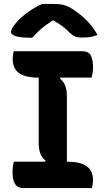

<svg xmlns="http://www.w3.org/2000/svg" viewBox="-20 -962 540 982"><path d="M450 0H101Q70 0 57 -21.5Q44 -43 44 -80Q44 -112 51 -135H211L213 -141Q178 -165 178 -231V-565Q110 -565 77.5 -588Q45 -611 45 -662Q45 -672 46.5 -683Q48 -694 50 -700H399Q436 -700 446 -675.5Q456 -651 456 -616Q456 -592 448 -565H289L287 -559Q322 -535 322 -469V-135Q375 -135 404 -122.5Q433 -110 444.5 -88.5Q456 -67 456 -40Q456 -30 454 -19.5Q452 -9 450 0ZM196 -942H252Q284 -942 306 -936.5Q328 -931 357 -912Q394 -887 424 -857Q454 -827 479 -783Q461 -776 443 -773Q425 -770 399 -770Q375 -770 361.5 -776.5Q348 -783 337 -794Q321 -811 303 -825Q285 -839 254 -857H249Q210 -832 185 -809.5Q160 -787 145 -769H139Q83 -769 59.5 -777.5Q36 -786 36 -798Q36 -805 42 -817Q48 -829 62 -845Q87 -874 122.5 -899.5Q158 -925 196 -942Z"/></svg>

Font: Recursive Sn Csl St
Style: Bold
Weight: 700
Version: Version 1.079;hotconv 1.0.112;makeotfexe 2.5.65598; ttfautoh